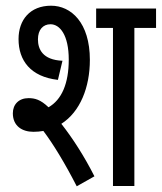

<svg xmlns="http://www.w3.org/2000/svg" viewBox="-20 -652 567 673"><path d="M97 -190C109 -190 121 -191 132 -193C166 -148 207 -81 249 1L311 -34C275 -105 235 -167 195 -218C261 -260 295 -346 295 -442C295 -573 229 -632 159 -632C85 -632 45 -582 45 -515C45 -440 87 -383 183 -372L199 -439C129 -442 113 -480 113 -514C113 -548 131 -567 157 -567C190 -567 221 -529 221 -443C221 -359 196 -302 150 -276C122 -303 102 -308 80 -308C46 -308 25 -286 25 -255C25 -210 58 -190 97 -190ZM451 -554H527V-622H317V-554H376V0H451Z"/></svg>

Font: Noto Sans Devanagari UI ExtraCondensed
Style: Regular
Weight: 400
Width: 2
Designer: Jelle Bosma - Monotype Design Team
Foundry: Monotype Imaging Inc.
Version: Version 2.003